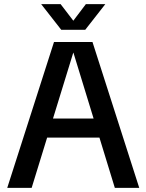

<svg xmlns="http://www.w3.org/2000/svg" viewBox="-20 -908 708 928"><path d="M15 0 241 -705H427L653 0H535L335 -653H334L133 0ZM168 -243V-335H500V-243ZM276 -764 179 -888H273L358 -777H311L395 -888H489L392 -764Z"/></svg>

Font: TikTok Sans 24pt Medium
Style: Regular
Weight: 500
Version: Version 4.000